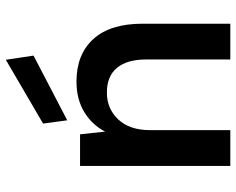

<svg xmlns="http://www.w3.org/2000/svg" viewBox="-94 -698 793 644"><g transform="rotate(-90 302.0 -376.5)"><path d="M67 0V-504H173L182 -420Q205 -464 248 -490Q291 -516 350 -516Q441 -516 492.5 -459.5Q544 -403 544 -294V0H424V-283Q424 -346 396 -380Q368 -414 313 -414Q259 -414 223 -376Q187 -338 187 -269V0ZM220 -547 209 -628 423 -753 437 -660Z"/></g></svg>

Font: DM Sans SemiBold
Style: Regular
Weight: 600
Designer: Colophon Foundry, Jonny Pinhorn
Foundry: Colophon Foundry
Version: Version 4.004; ttfautohint (v1.8.4.7-5d5b)